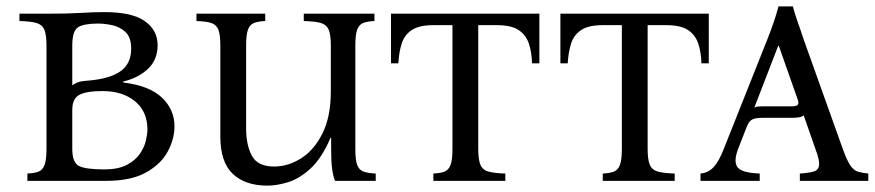

<svg xmlns="http://www.w3.org/2000/svg" viewBox="-20 -568 2748 603"><path d="M66 0V-23Q88 -24 101 -29Q114 -34 120 -50Q126 -66 126 -100V-425Q126 -460 119 -475.5Q112 -491 94 -496Q76 -501 41 -502V-525H126Q196 -525 235 -527.5Q274 -530 308 -530Q395 -530 435 -501.5Q475 -473 475 -426Q475 -380 444.5 -351.5Q414 -323 367 -312V-309Q449 -299 488.5 -261.5Q528 -224 528 -171Q528 -132 507 -92.5Q486 -53 439 -26.5Q392 0 313 0ZM207 -300Q220 -309 231 -311.5Q242 -314 259 -315Q327 -321 359.5 -345Q392 -369 392 -415Q392 -451 374 -467.5Q356 -484 332 -489Q308 -494 288 -494Q245 -494 226 -483Q207 -472 207 -425ZM307 -36Q352 -36 379 -50.5Q406 -65 420 -86Q434 -107 438.5 -127.5Q443 -148 443 -161Q443 -218 404 -250Q365 -282 302 -282Q251 -282 229 -270Q207 -258 207 -223V-100Q207 -57 228.5 -46.5Q250 -36 307 -36Z M820 15Q750 15 711 -22Q672 -59 672 -139V-425Q672 -460 665.5 -475.5Q659 -491 643 -496Q627 -501 597 -502V-525H813V-502Q791 -501 778 -496Q765 -491 759 -475.5Q753 -460 753 -425V-164Q753 -113 771 -79Q789 -45 841 -45Q885 -45 926 -71Q967 -97 993 -149.5Q1019 -202 1019 -281V-425Q1019 -460 1012 -475.5Q1005 -491 987 -496Q969 -501 934 -502V-525H1156V-502Q1134 -501 1121 -496Q1108 -491 1102 -475.5Q1096 -460 1096 -425V-99Q1096 -65 1102 -49.5Q1108 -34 1122 -29Q1136 -24 1160 -23V0H1032Q1026 -16 1023 -38.5Q1020 -61 1020 -100V-135H1018Q990 -70 954.5 -38Q919 -6 884 4.5Q849 15 820 15Z M1208 -525H1674V-369H1651Q1650 -404 1641 -431Q1632 -458 1609 -473.5Q1586 -489 1540 -489H1482V-100Q1482 -66 1489 -50Q1496 -34 1514.5 -29Q1533 -24 1567 -23V0H1341V-23Q1363 -24 1376 -29Q1389 -34 1395 -50Q1401 -66 1401 -100V-489H1341Q1296 -489 1273 -473.5Q1250 -458 1241.5 -431Q1233 -404 1231 -369H1208Z M1740 -525H2206V-369H2183Q2182 -404 2173 -431Q2164 -458 2141 -473.5Q2118 -489 2072 -489H2014V-100Q2014 -66 2021 -50Q2028 -34 2046.5 -29Q2065 -24 2099 -23V0H1873V-23Q1895 -24 1908 -29Q1921 -34 1927 -50Q1933 -66 1933 -100V-489H1873Q1828 -489 1805 -473.5Q1782 -458 1773.5 -431Q1765 -404 1763 -369H1740Z M2627 -100Q2640 -64 2650.5 -48.5Q2661 -33 2674 -29Q2687 -25 2707 -23V0H2492V-23Q2521 -25 2536 -29.5Q2551 -34 2552.5 -50Q2554 -66 2541 -100L2504 -206Q2499 -201 2489 -199.5Q2479 -198 2468 -198H2375Q2354 -198 2343 -193Q2332 -188 2325 -169L2298 -100Q2283 -60 2296.5 -42.5Q2310 -25 2366 -23V0H2180V-23Q2204 -25 2221 -43Q2238 -61 2253 -100L2391 -447Q2401 -472 2409.5 -497Q2418 -522 2425 -548H2470Q2477 -522 2486 -497Q2495 -472 2503 -447ZM2467 -234Q2482 -234 2486 -239.5Q2490 -245 2483 -262L2426 -424H2424L2349 -230Q2354 -233 2360.5 -233.5Q2367 -234 2375 -234Z"/></svg>

Font: Bona Nova SC
Style: Regular
Weight: 400
Designer: Mateusz Machalski
Foundry: Capitalics
Version: Version 4.001; ttfautohint (v1.8.4.7-5d5b)